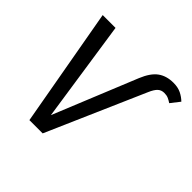

<svg xmlns="http://www.w3.org/2000/svg" viewBox="-173 -875 1049 1049"><g transform="rotate(45 351.5 -350.5)"><path d="M289.9 0H187.4L64.7 -689.1H163.8L251.2 -102.4L448.4 -585.6Q474.4 -648.9 510.6 -675Q546.8 -701.1 600 -701.1Q635 -701.1 660.1 -688.7Q685.1 -676.2 703.2 -658.2L662 -605.6Q649 -614.5 635.6 -620.5Q622.1 -626.5 604.2 -626.5Q581.2 -626.5 566.3 -612.5Q551.3 -598.6 537.3 -565.6Z"/></g></svg>

Font: Fira Sans Variable
Style: Italic
Weight: 397
Italic angle: -8°
Designer: Carrois Corporate & Edenspiekermann AG
Foundry: Carrois Corporate GbR & Edenspiekermann AG
Version: Version 4.202